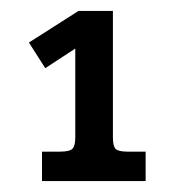

<svg xmlns="http://www.w3.org/2000/svg" viewBox="-20 -677 320 352"><path d="M57 -399H90Q108 -399 113 -404.5Q118 -410 118 -425V-588L63 -552L33 -599L124 -657H187V-425Q187 -409 192 -404Q197 -399 214 -399H247V-345H57Z"/></svg>

Font: Pridi
Style: Regular
Weight: 400
Designer: Katatrad Team
Foundry: CadsonDemak
Version: Version 1.001